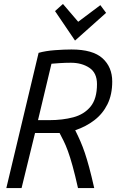

<svg xmlns="http://www.w3.org/2000/svg" viewBox="-20 -950 600 970"><path d="M12 0 175 -683Q210 -693 257 -696.5Q304 -700 341 -700Q449 -700 498 -655.5Q547 -611 547 -538Q547 -472 523 -423.5Q499 -375 456.5 -342.5Q414 -310 360 -292Q375 -262 386.5 -235.5Q398 -209 408.5 -178Q419 -147 430.5 -104.5Q442 -62 456 0H374Q359 -67 346.5 -112Q334 -157 323 -187Q312 -217 301.5 -238Q291 -259 281 -278H157L89 0ZM172 -343H229Q296 -343 350.5 -357.5Q405 -372 437.5 -411.5Q470 -451 470 -525Q470 -582 431.5 -607.5Q393 -633 338 -633Q308 -633 279.5 -631Q251 -629 240 -628ZM359 -745 258 -894 298 -930 375 -840 487 -924 516 -885Z"/></svg>

Font: Ubuntu Sans Mono
Style: Italic
Weight: 400
Italic angle: -13.5°
Monospace: yes
Designer: Dalton Maag Ltd
Foundry: Dalton Maag Ltd
Version: Version 1.006